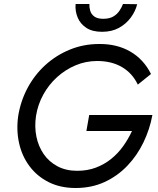

<svg xmlns="http://www.w3.org/2000/svg" viewBox="-20 -930 792 960"><path d="M426 -355H742Q729 -284 697.5 -218.5Q666 -153 617 -101.5Q568 -50 503 -20Q438 10 358 10Q282 10 224 -19Q166 -48 128 -98.5Q90 -149 75.5 -214Q61 -279 71 -350Q83 -425 118 -490.5Q153 -556 207 -605Q261 -654 329.5 -682Q398 -710 475 -710Q564 -711 631 -672.5Q698 -634 735 -560L669 -507Q642 -564 590 -594.5Q538 -625 466 -625Q409 -625 358 -603.5Q307 -582 265.5 -544.5Q224 -507 196.5 -457Q169 -407 160 -350Q152 -296 162 -247Q172 -198 198.5 -159.5Q225 -121 267.5 -98.5Q310 -76 366 -76Q417 -76 459.5 -92Q502 -108 536.5 -136Q571 -164 596.5 -200Q622 -236 640 -275H412ZM427 -910Q426 -894 431 -876.5Q436 -859 451.5 -847.5Q467 -836 496 -836Q527 -836 546.5 -847.5Q566 -859 577.5 -876.5Q589 -894 595 -910L666 -909Q657 -873 633.5 -841.5Q610 -810 574.5 -790.5Q539 -771 490 -771Q442 -771 412 -790.5Q382 -810 368.5 -842Q355 -874 358 -910Z"/></svg>

Font: Jost
Style: Italic
Weight: 400
Italic angle: -5°
Version: Version 3.710